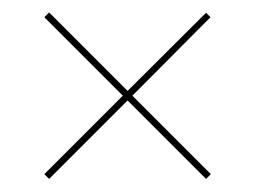

<svg xmlns="http://www.w3.org/2000/svg" viewBox="-20 -510 400 301"><path d="M303 -490 180 -367.5 57 -490.5 49.5 -483 172.5 -360 49.5 -237 57 -229.5 180 -352.5 303 -229.5 310.5 -237 187.5 -360 310 -483Z"/></svg>

Font: ZnikomitNo24
Style: Regular
Weight: 500
Designer: gluk
Foundry: gluk
Version: Version 0.55